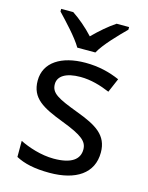

<svg xmlns="http://www.w3.org/2000/svg" viewBox="-117 -839 713 923"><g transform="rotate(15 239.5 -378.0)"><path d="M194 -606H284C308 -651 371 -715 409 -753V-766H347C312 -743 274 -710 238 -674C205 -710 166 -743 131 -766H71V-753C107 -715 168 -651 194 -606ZM434 -148C434 -234 375 -269 273 -307C170 -346 135 -364 135 -409C135 -449 174 -474 246 -474C298 -474 348 -459 393 -440L423 -510C373 -532 317 -546 252 -546C132 -546 51 -495 51 -404C51 -316 113 -284 217 -244C322 -204 349 -180 349 -140C349 -92 311 -61 222 -61C159 -61 94 -83 52 -104V-24C93 -2 145 10 220 10C351 10 434 -44 434 -148Z"/></g></svg>

Font: Noto Sans Nandinagari
Style: Regular
Weight: 400
Designer: Ek Type
Foundry: Ek Type
Version: Version 1.002